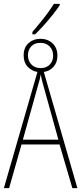

<svg xmlns="http://www.w3.org/2000/svg" viewBox="-20 -970 419 990"><path d="M147 -805Q181 -845 207 -878Q233 -911 258 -950H288V-943Q272 -919 249.5 -891Q227 -863 204 -837.5Q181 -812 161 -793H147ZM173 -599Q143 -604 122.5 -626Q102 -648 102 -684Q102 -725 127 -747.5Q152 -770 188 -770Q226 -770 251 -746.5Q276 -723 276 -683Q276 -649 257 -626.5Q238 -604 206 -599L379 0H353L287 -225H91L27 0H0ZM190 -619Q219 -619 236.5 -637Q254 -655 254 -683Q254 -712 236 -730.5Q218 -749 188 -749Q157 -749 140.5 -730.5Q124 -712 124 -684Q124 -658 141 -638.5Q158 -619 190 -619ZM98 -250H281L205 -524Q198 -549 195 -561.5Q192 -574 190 -586Q188 -574 185 -561.5Q182 -549 175 -526Z"/></svg>

Font: Noto Sans ExtraCondensed Thin
Style: Regular
Weight: 100
Width: 2
Designer: Monotype Design Team
Foundry: Monotype Imaging Inc.
Version: Version 2.013; ttfautohint (v1.8.4.7-5d5b)